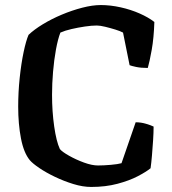

<svg xmlns="http://www.w3.org/2000/svg" viewBox="-20 -740 679 760"><path d="M341 0Q308 0 270.5 -11.5Q233 -23 197.5 -40Q162 -57 135.5 -75Q109 -93 98 -106Q74 -135 63 -192Q52 -249 52 -318Q52 -375 58 -432Q64 -489 73.5 -534Q83 -579 93 -602Q115 -623 149.5 -644Q184 -665 224.5 -682Q265 -699 305.5 -709.5Q346 -720 379 -720Q417 -720 457.5 -711Q498 -702 533 -686.5Q568 -671 591 -653Q589 -590 580.5 -542.5Q572 -495 565 -471Q538 -471 519 -475Q500 -479 493 -482L467 -611Q456 -617 436.5 -623Q417 -629 396.5 -634Q376 -639 363 -639Q343 -639 316 -635Q289 -631 263 -625Q237 -619 219 -611Q209 -585 201.5 -544Q194 -503 190 -456Q186 -409 186 -365Q186 -299 194.5 -239.5Q203 -180 217 -150Q226 -139 253.5 -123.5Q281 -108 312.5 -96.5Q344 -85 368 -85Q390 -85 418.5 -87.5Q447 -90 461 -94L517 -256Q538 -256 558 -250Q578 -244 588 -239Q588 -215 586 -184.5Q584 -154 581.5 -124.5Q579 -95 576 -74Q559 -60 525.5 -42.5Q492 -25 445 -12.5Q398 0 341 0Z"/></svg>

Font: Texturina 72pt
Style: Bold
Weight: 700
Designer: Guillermo Torres Carreño
Foundry: Omnibus-Type
Version: Version 1.002; ttfautohint (v1.8.3)